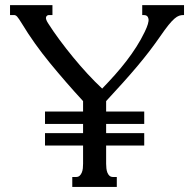

<svg xmlns="http://www.w3.org/2000/svg" viewBox="-20 -736 754 756"><path d="M157.2 -211.9H307.1V-248H157.2V-296.9H307.1V-337.9Q238.8 -412.1 176.3 -488.3Q113.8 -564.5 65.9 -643.6Q59.6 -653.8 55.2 -660.4Q50.8 -667 47.4 -670.7Q43.9 -674.3 41 -675.5Q38.1 -676.8 34.7 -676.8H19.5V-715.8H186.5V-676.8H173.8Q164.1 -676.8 161.4 -668.7Q158.7 -660.6 169.9 -643.6Q189.5 -612.8 214.6 -578.9Q239.7 -544.9 267.6 -511Q295.4 -477.1 324.7 -445.3Q354 -413.6 382.3 -387.2Q409.2 -415 433.1 -441.9Q457 -468.8 478 -496.1Q499 -523.4 517.1 -551.8Q535.2 -580.1 549.8 -610.4Q567.4 -646.5 564.7 -661.6Q562 -676.8 545.9 -676.8H540V-715.8H704.6V-676.8H702.1Q693.8 -676.8 685.5 -674.1Q677.2 -671.4 667 -662.6Q656.7 -653.8 643.3 -637.2Q629.9 -620.6 610.8 -592.8Q590.8 -564 568.6 -534.9Q546.4 -505.9 520.3 -474.9Q494.1 -443.8 463.9 -410.2Q433.6 -376.5 397.9 -337.9V-296.9H547.9V-248H397.9V-211.9H547.9V-163.1H397.9V-91.3Q397.9 -82.5 398.9 -73.2Q399.9 -64 402.8 -56.4Q405.8 -48.8 411.1 -43.9Q416.5 -39.1 425.3 -39.1H439.9V0H264.6V-39.1H279.3Q288.1 -39.1 293.5 -43.9Q298.8 -48.8 302 -56.4Q305.2 -64 306.2 -73.2Q307.1 -82.5 307.1 -91.3V-163.1H157.2Z"/></svg>

Font: Arian AMU Serif
Style: Regular
Weight: 400
Designer: Ruben Hakobyan (Tarumian)
Foundry: Ruben Hakobyan (Tarumian)
Version: Version 1.002